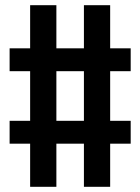

<svg xmlns="http://www.w3.org/2000/svg" viewBox="-20 -737 540 739"><path d="M96 -18V-184H17V-272H96V-463H17V-551H96V-717H197V-551H303V-717H404V-551H483V-463H404V-272H483V-184H404V-18H303V-184H197V-18ZM197 -272H303V-463H197Z"/></svg>

Font: Iosevka Term Semibold
Style: Regular
Weight: 600
Monospace: yes
Designer: Belleve Invis
Foundry: Belleve Invis
Version: Version 31.4.0